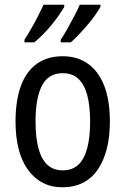

<svg xmlns="http://www.w3.org/2000/svg" viewBox="-20 -786 533 816"><path d="M447 -269Q447 -205 434 -154Q421 -103 396 -66Q371 -29 333 -9.5Q295 10 245 10Q198 10 161 -9.5Q124 -29 98 -65.5Q72 -102 59 -153.5Q46 -205 46 -269Q46 -358 68.5 -420Q91 -482 136 -514.5Q181 -547 247 -547Q309 -547 354 -515Q399 -483 423 -421.5Q447 -360 447 -269ZM131 -269Q131 -202 143.5 -155.5Q156 -109 181.5 -85.5Q207 -62 247 -62Q287 -62 312.5 -85.5Q338 -109 350.5 -155.5Q363 -202 363 -269Q363 -337 350.5 -382.5Q338 -428 312.5 -451.5Q287 -475 247 -475Q186 -475 158.5 -422.5Q131 -370 131 -269ZM407 -757Q399 -742 384 -721Q369 -700 350.5 -678.5Q332 -657 314 -638Q296 -619 281 -606H238V-617Q252 -638 268 -666.5Q284 -695 298 -722Q312 -749 319 -766H407ZM253 -757Q244 -741 230 -721Q216 -701 199 -680Q182 -659 163 -640Q144 -621 126 -606H84V-617Q99 -640 114.5 -667.5Q130 -695 143.5 -721.5Q157 -748 165 -766H253Z"/></svg>

Font: Noto Sans Thai Condensed
Style: Regular
Weight: 400
Width: 3
Designer: Monotype Design Team
Foundry: Monotype Imaging Inc.
Version: Version 2.002